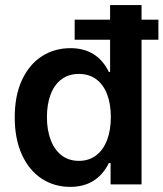

<svg xmlns="http://www.w3.org/2000/svg" viewBox="-20 -727 644 757"><path d="M38.1 -264.6Q38.1 -350.6 66.9 -412.1Q95.7 -473.6 145.5 -505.4Q195.3 -537.1 257.8 -537.1Q363.3 -537.1 409.2 -443.4H414.1V-570.3H274.4V-649.4H414.1V-707H538.1V-649.4H604.5V-570.3H538.1V0H416V-84H409.2Q362.3 9.8 256.8 9.8Q193.8 9.8 144.3 -22.7Q94.7 -55.2 66.4 -117.2Q38.1 -179.2 38.1 -264.6ZM417 -265.6Q417 -316.9 402.3 -355.2Q387.7 -393.6 359.4 -414.6Q331.1 -435.5 291 -435.5Q250.5 -435.5 222.2 -414.1Q193.8 -392.6 179.4 -354Q165 -315.4 165 -265.6Q165 -214.8 179.7 -175.8Q194.3 -136.7 222.7 -114.7Q251 -92.8 291 -92.8Q330.6 -92.8 358.9 -114.3Q387.2 -135.7 402.1 -174.8Q417 -213.9 417 -265.6Z"/></svg>

Font: Pretendard JP SemiBold
Style: Regular
Weight: 600
Designer: Base glyphs from Inter by Rasmus Andersson; Hangeul glyphs from Noto Sans CJK(Source Han Sans) by Jang Soo-young and Kan
Foundry: Kil Hyung-jin
Version: Version 1.309